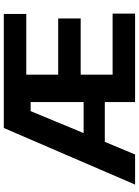

<svg xmlns="http://www.w3.org/2000/svg" viewBox="123 -870 747 1034"><g transform="rotate(-90 497.0 -353.5)"><path d="M324.2 -707H938.5V-585.9H611.3V-414.1H914.1V-293H611.3V-121.1H940.4V0H463.9V-163.1H249.5L181.6 0H19.5ZM463.9 -277.3V-562.5H415L296.9 -277.3Z"/></g></svg>

Font: Pretendard Std
Style: Bold
Weight: 700
Designer: Base glyphs from Inter by Rasmus Andersson; Hangeul glyphs from Noto Sans CJK(Source Han Sans) by Jang Soo-young and Kan
Foundry: Kil Hyung-jin
Version: Version 1.309